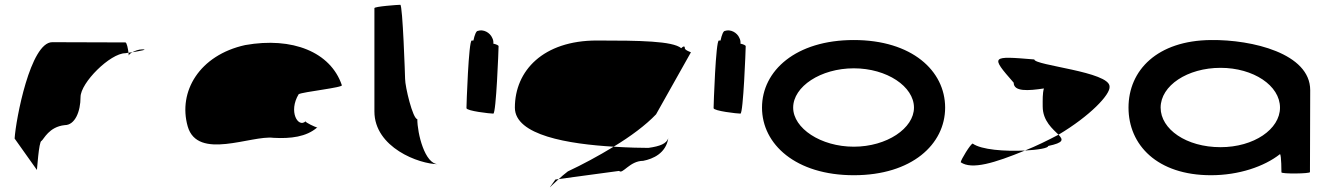

<svg xmlns="http://www.w3.org/2000/svg" viewBox="-20 -723 5517 801"><path d="M41 -145 134 -14C134 -6 142 -135 153 -135C163 -142 184 -194 250 -201C293 -201 316 -258 316 -318C316 -378 440 -501 503 -501C503 -501 508 -502 516 -503C514 -520 509 -546 503 -546C503 -546 316 -547 198 -547C107 -547 46 -225 41 -145ZM516 -503C517 -498 517 -494 517 -491C517 -494 523 -500 532 -505C526 -504 521 -504 516 -503ZM532 -505C562 -510 601 -517 574 -517C558 -517 543 -511 532 -505Z M763 -196C804 -52 1029 -160 1121 -148C1193 -144 1258 -152 1303 -191C1295 -193 1253 -212 1255 -217C1224 -188 1182 -257 1226 -330C1243 -340 1416 -358 1406 -368C1359 -506 1200 -570 1003 -535C812 -493 722 -341 763 -196ZM1255 -217C1255 -217 1255 -218 1255 -218C1255 -218 1255 -217 1255 -217ZM1304 -192 1303 -191C1305 -191 1305 -191 1304 -190Z M1542 -258C1542 -108 1728 -38 1808 -38C1752 -38 1721 -167 1721 -226C1702 -227 1670 -361 1670 -394C1670 -401 1660 -703 1650 -703C1640 -703 1542 -696 1542 -689Z M1926 -272C1926 -260 2025 -249 2038 -249C2050 -249 2060 -518 2060 -530C2060 -534 2051 -538 2038 -541C2039 -548 2038 -556 2034 -564C2024 -588 1996 -602 1973 -594C1967 -594 1960 -578 1955 -554H1948C1935 -554 1926 -284 1926 -272Z M2128 -274C2128 -158 2353 -122 2540 -111C2611 -154 2674 -201 2717 -246L2862 -504C2869 -504 2837 -512 2837 -522C2837 -533 2830 -530 2822 -522C2786 -552 2649 -554 2470 -554C2246 -554 2128 -428 2128 -274ZM2297 26C2262 76 2268 62 2311 24ZM2311 24 2563 -10C2577 6 2607 -52 2663 -52C2705 -60 2758 -84 2768 -146C2760 -124 2735 -113 2685 -106C2657 -106 2604 -107 2540 -111C2476 -72 2409 -36 2349 -8C2333 4 2321 15 2311 24Z M2957 -272C2957 -260 3056 -249 3069 -249C3081 -249 3091 -518 3091 -530C3091 -534 3082 -538 3069 -541C3070 -548 3069 -556 3065 -564C3055 -588 3027 -602 3004 -594C2998 -594 2991 -578 2986 -554H2979C2966 -554 2957 -284 2957 -272Z M3159 -274C3159 -121 3300 8 3542 8C3784 8 3923 -121 3923 -274C3923 -428 3784 -556 3542 -556C3300 -556 3159 -428 3159 -274ZM3289 -274C3289 -362 3404 -438 3542 -438C3680 -438 3793 -362 3793 -274C3793 -188 3680 -111 3542 -111C3404 -111 3289 -188 3289 -274Z M3988 -46C4035 -14 4129 -43 4256 -95C4172 -91 4074 -98 4038 -124C4030 -124 3988 -56 3988 -46ZM4209 -378C4209 -340 4269 -344 4335 -354C4329 -333 4330 -306 4330 -279C4330 -218 4373 -184 4396 -161C4527 -239 4613 -329 4609 -362C4609 -424 4295 -450 4295 -475C4114 -490 4111 -490 4209 -378ZM4256 -95C4312 -98 4353 -105 4353 -114C4419 -128 4416 -140 4396 -161C4350 -137 4304 -114 4256 -95Z M4688 -274C4688 -118 4808 8 5032 8C5148 8 5254 -28 5320 -80C5326 -76 5326 -4 5326 -4C5326 3 5445 2 5445 -5L5446 -347C5446 -500 5204 -558 5032 -556C4808 -554 4688 -430 4688 -274ZM4822 -274C4822 -366 4934 -440 5072 -440C5209 -440 5320 -366 5320 -274C5320 -184 5211 -109 5072 -109C4929 -109 4822 -184 4822 -274Z"/></svg>

Font: Ampere
Style: SuExt
Weight: 400
Version: Version 1